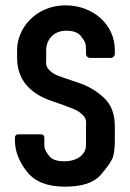

<svg xmlns="http://www.w3.org/2000/svg" viewBox="-20 -693 487 719"><path d="M146 -166V-178C146 -185 141 -190 134 -190H48C41 -190 36 -185 36 -178V-166C36 -127 51 -88 81 -50C111 -12 158 6 223 6C286 6 331 -8 357 -38C383 -68 399 -91 404 -108C408 -125 410 -144 410 -166V-220C410 -265 397 -302 368 -328C340 -354 308 -372 271 -384C235 -396 209 -405 196 -410C184 -415 173 -422 166 -429C149 -447 153 -454 153 -476V-506C153 -541 178 -578 228 -578C253 -578 271 -572 282 -559C301 -535 302 -528 302 -506V-491C302 -483 309 -476 317 -476H395C403 -476 410 -483 410 -491V-506C410 -603 326 -673 226 -673C113 -673 44 -586 44 -506V-476C44 -386 103 -338 176 -314C212 -302 238 -292 253 -286C268 -280 279 -273 287 -265C307 -247 302 -236 302 -214V-147C301 -115 270 -89 221 -89C194 -89 176 -95 165 -108C144 -135 146 -139 146 -166Z"/></svg>

Font: DIN Rundschrift
Style: Mittel
Weight: 400
Version: Version 1.027